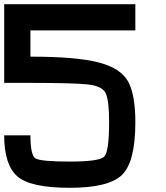

<svg xmlns="http://www.w3.org/2000/svg" viewBox="-20 -895 790 915"><path d="M625 -312.5Q625 -125 562.5 -62.5Q500 0 312.5 0Q125 0 62.5 -54.7Q0 -109.4 0 -250H125Q125 -156.2 148.4 -140.6Q171.9 -125 312.5 -125Q453.1 -125 476.6 -148.4Q500 -171.9 500 -312.5Q500 -414.1 484.4 -449.2Q468.8 -484.4 402.3 -492.2Q335.9 -500 125 -500H0V-875H625V-750H125V-625Q343.8 -625 449.2 -597.7Q554.7 -570.3 589.8 -507.8Q625 -445.3 625 -312.5Z"/></svg>

Font: CraftyPE
Style: Regular
Weight: 400
Designer: Erek Butcher
Foundry: Haunted Coop
Version: Version 0.018;April 4, 2024;FontCreator 15.0.0.2962 64-bit